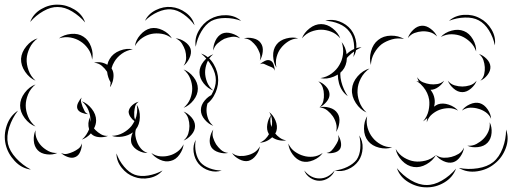

<svg xmlns="http://www.w3.org/2000/svg" viewBox="-92 -669 2190 821"><path d="M37 -575Q50 -610 84 -630Q118 -650 155 -649Q192 -649 226 -628.5Q260 -608 272 -573Q248 -601 216.5 -620Q185 -639 155 -639Q126 -640 93.5 -621.5Q61 -603 37 -575ZM528 -580Q542 -610 574.5 -626Q607 -642 640 -639Q674 -636 703 -614.5Q732 -593 740 -561Q721 -588 693.5 -607.5Q666 -627 639 -629Q613 -631 582.5 -617.5Q552 -604 528 -580ZM485 -472Q488 -497 507.5 -519.5Q527 -542 552 -548Q577 -553 603.5 -540Q630 -527 643 -505Q623 -521 599.5 -524.5Q576 -528 556 -524Q536 -520 516.5 -507Q497 -494 485 -472ZM160 -505Q181 -521 212 -524Q243 -527 265 -512Q287 -498 297.5 -469Q308 -440 302 -414Q299 -441 284.5 -461Q270 -481 252 -492Q234 -504 210 -508.5Q186 -513 160 -505ZM60 -324Q34 -335 15.5 -362Q-3 -389 -2 -418Q0 -446 21 -471.5Q42 -497 69 -505Q46 -488 34.5 -463.5Q23 -439 22 -417Q21 -394 30 -368.5Q39 -343 60 -324ZM659 -505Q678 -504 697.5 -491Q717 -478 723 -460Q728 -442 718 -420.5Q708 -399 693 -388Q704 -404 704 -421.5Q704 -439 700 -453Q695 -468 686 -482.5Q677 -497 659 -505ZM386 -310Q383 -302 378 -296Q381 -307 381 -317Q369 -337 366 -362Q366 -362 366 -362Q357 -376 343.5 -387.5Q330 -399 310 -401Q340 -408 367 -392Q370 -406 377 -417Q391 -441 420.5 -452.5Q450 -464 476 -458Q449 -454 428.5 -439Q408 -424 397 -405Q389 -392 385 -377L386 -375Q394 -362 393.5 -344Q393 -326 386 -310ZM768 -440Q802 -428 821.5 -395Q841 -362 841 -326Q841 -290 821.5 -257Q802 -224 768 -212Q796 -235 813.5 -266Q831 -297 831 -326Q831 -355 813.5 -386Q796 -417 768 -440ZM693 -372Q717 -363 735.5 -339.5Q754 -316 754 -290Q754 -264 735.5 -240.5Q717 -217 693 -208Q713 -225 721.5 -247Q730 -269 730 -290Q730 -311 721.5 -333Q713 -355 693 -372ZM60 -128Q33 -138 13.5 -164Q-6 -190 -6 -218Q-6 -246 13.5 -272Q33 -298 60 -308Q38 -290 28 -265.5Q18 -241 18 -218Q18 -195 28 -170.5Q38 -146 60 -128ZM285 -181Q273 -181 258 -187Q243 -193 239 -204Q235 -215 242 -229.5Q249 -244 258 -252Q252 -242 255 -232Q258 -222 261 -213Q265 -204 269.5 -194.5Q274 -185 285 -181ZM258 -236Q282 -227 300.5 -203.5Q319 -180 319 -154Q319 -137 310 -120Q313 -117 316 -113Q326 -103 339.5 -95Q353 -87 370 -88Q354 -81 332.5 -82.5Q311 -84 299 -96L297 -99Q280 -80 258 -72Q269 -81 276.5 -92.5Q284 -104 289 -116Q281 -143 293 -168Q292 -157 295 -148Q295 -151 295 -154Q295 -175 286.5 -197Q278 -219 258 -236ZM539 -15Q520 -14 499.5 -25Q479 -36 471 -54Q467 -65 468.5 -78Q470 -91 476 -103Q457 -89 432 -85Q407 -81 386 -88Q413 -89 434.5 -101Q456 -113 470 -130Q477 -139 483 -151Q473 -158 465.5 -169.5Q458 -181 458 -192Q460 -207 473.5 -219Q487 -231 501 -234Q489 -226 486 -214Q483 -202 482 -190Q482 -182 482 -173.5Q482 -165 486 -157Q492 -171 494 -187.5Q496 -204 493 -221Q507 -198 506 -167Q505 -136 489 -116Q485 -102 487 -88Q489 -74 494 -62Q499 -48 510 -34.5Q521 -21 539 -15ZM40 56Q0 51 -29.5 19Q-59 -13 -68 -52Q-77 -92 -63 -133Q-49 -174 -15 -196Q-40 -164 -52.5 -125Q-65 -86 -58 -54Q-51 -23 -23.5 7Q4 37 40 56ZM693 -192Q711 -185 726.5 -167.5Q742 -150 742 -130Q742 -110 726.5 -92.5Q711 -75 693 -68Q708 -81 713 -97.5Q718 -114 718 -130Q718 -146 713 -162.5Q708 -179 693 -192ZM153 -15Q134 -6 108.5 -9Q83 -12 69 -27Q54 -43 52.5 -68Q51 -93 60 -112Q58 -91 66 -73.5Q74 -56 86 -44Q98 -32 115 -23Q132 -14 153 -15ZM258 -56Q259 -41 252 -22.5Q245 -4 231 2Q217 9 198.5 2.5Q180 -4 169 -15Q183 -8 196.5 -11.5Q210 -15 221 -20Q232 -25 243 -33Q254 -41 258 -56ZM693 -52Q691 -30 675.5 -8Q660 14 638 19Q616 25 592 14Q568 3 555 -15Q573 -2 594 -0.5Q615 1 632 -4Q649 -8 666 -20Q683 -32 693 -52ZM603 60Q582 85 547 92Q512 99 481 87Q450 76 428 48Q406 20 406 -13Q417 18 438.5 43.5Q460 69 484 78Q509 87 541.5 81.5Q574 76 603 60Z M745 -469Q739 -504 757.5 -537Q776 -570 806 -587Q837 -605 875 -604Q913 -603 939 -580Q906 -592 871 -592Q836 -592 811 -579Q787 -565 769 -534.5Q751 -504 745 -469ZM1299 -580Q1328 -589 1359 -577.5Q1390 -566 1409 -542Q1428 -517 1431.5 -484Q1435 -451 1419 -425Q1425 -455 1421 -485.5Q1417 -516 1401 -535Q1386 -555 1358 -567Q1330 -579 1299 -580ZM1199 -505Q1208 -529 1231.5 -547.5Q1255 -566 1281 -566Q1307 -566 1330.5 -547.5Q1354 -529 1363 -505Q1346 -525 1324 -533.5Q1302 -542 1281 -542Q1260 -542 1238 -533.5Q1216 -525 1199 -505ZM820 -453Q819 -473 829 -494.5Q839 -516 857 -525Q875 -533 898.5 -526Q922 -519 935 -505Q917 -514 899.5 -511.5Q882 -509 867 -503Q853 -496 839 -484Q825 -472 820 -453ZM1090 -380Q1077 -401 1076 -429.5Q1075 -458 1090 -478Q1104 -497 1132 -504.5Q1160 -512 1183 -505Q1159 -504 1140 -491.5Q1121 -479 1109 -463Q1097 -448 1091 -426Q1085 -404 1090 -380ZM951 -505Q969 -510 991 -505Q1013 -500 1023 -485Q1034 -470 1031.5 -447.5Q1029 -425 1019 -410Q1024 -428 1018 -443.5Q1012 -459 1004 -471Q995 -483 982.5 -493.5Q970 -504 951 -505ZM1369 -489Q1387 -467 1390.5 -435Q1394 -403 1380 -378Q1366 -354 1335.5 -341.5Q1305 -329 1278 -335Q1305 -339 1326.5 -355Q1348 -371 1359 -391Q1371 -410 1374.5 -436Q1378 -462 1369 -489ZM820 -282Q797 -290 779 -312.5Q761 -335 761 -360Q761 -384 779 -406.5Q797 -429 820 -437Q801 -422 793 -400.5Q785 -379 785 -360Q785 -340 793 -319Q801 -298 820 -282ZM1019 -394Q1027 -402 1040.5 -408.5Q1054 -415 1064 -410Q1074 -406 1078.5 -391.5Q1083 -377 1083 -366Q1080 -377 1071 -381Q1062 -385 1054 -388Q1046 -392 1037.5 -395.5Q1029 -399 1019 -394ZM1269 -321Q1286 -316 1301 -300.5Q1316 -285 1317 -267Q1318 -250 1304 -233.5Q1290 -217 1274 -210Q1287 -222 1290.5 -237Q1294 -252 1293 -266Q1293 -280 1288 -295Q1283 -310 1269 -321ZM820 -131Q800 -138 783.5 -157.5Q767 -177 767 -198Q767 -220 783.5 -239.5Q800 -259 820 -266Q804 -252 797.5 -233.5Q791 -215 791 -198Q791 -181 797.5 -162.5Q804 -144 820 -131ZM1274 -210Q1294 -215 1317 -208.5Q1340 -202 1351 -185Q1362 -169 1359 -145Q1356 -121 1345 -105Q1350 -124 1345 -141.5Q1340 -159 1331 -172Q1322 -185 1308 -196.5Q1294 -208 1274 -210ZM1059 -190Q1076 -177 1086 -153.5Q1096 -130 1090 -109Q1088 -103 1085 -98Q1093 -88 1105 -79.5Q1117 -71 1132 -69Q1118 -66 1101 -69.5Q1084 -73 1072 -82Q1048 -60 1019 -59Q1033 -65 1042.5 -74.5Q1052 -84 1058 -95L1057 -97Q1047 -114 1051 -137.5Q1055 -161 1066 -175Q1064 -183 1059 -190ZM1067 -175Q1063 -162 1064 -149.5Q1065 -137 1069 -126Q1072 -137 1071.5 -149.5Q1071 -162 1067 -175ZM884 -15Q866 -11 844 -17.5Q822 -24 812 -39Q802 -55 805.5 -77.5Q809 -100 820 -115Q814 -97 819 -81Q824 -65 832 -52Q840 -40 852.5 -28.5Q865 -17 884 -15ZM1353 -92Q1362 -80 1365.5 -62Q1369 -44 1362 -32Q1354 -20 1336 -16Q1318 -12 1304 -15Q1318 -17 1326.5 -26Q1335 -35 1341 -45Q1348 -55 1353 -66.5Q1358 -78 1353 -92ZM1444 -90Q1460 -66 1458.5 -35Q1457 -4 1441 19Q1424 43 1395.5 55Q1367 67 1339 60Q1368 57 1393.5 44.5Q1419 32 1433 14Q1446 -5 1448.5 -33.5Q1451 -62 1444 -90ZM856 60Q831 69 803 60.5Q775 52 757 31Q740 10 736 -18.5Q732 -47 745 -71Q740 -44 745.5 -18Q751 8 765 25Q779 41 804 50.5Q829 60 856 60ZM1288 -15Q1274 5 1248 16Q1222 27 1199 21Q1176 14 1159.5 -8.5Q1143 -31 1141 -55Q1151 -33 1169 -20.5Q1187 -8 1205 -3Q1224 3 1246 1Q1268 -1 1288 -15ZM1019 -43Q1017 -24 1003 -5Q989 14 970 19Q952 23 931 12Q910 1 900 -15Q915 -3 932.5 -2Q950 -1 965 -5Q980 -8 995 -17Q1010 -26 1019 -43ZM1339 60Q1332 79 1313.5 91.5Q1295 104 1274 104Q1253 104 1234.5 91.5Q1216 79 1209 60Q1237 94 1274 94Q1311 94 1339 60Z M1828 -580Q1854 -603 1891.5 -605.5Q1929 -608 1960 -591Q1991 -575 2010 -542.5Q2029 -510 2024 -475Q2017 -510 1998.5 -539.5Q1980 -569 1955 -582Q1931 -595 1896 -594Q1861 -593 1828 -580ZM1652 -506Q1658 -525 1675 -541.5Q1692 -558 1712 -559Q1731 -560 1750 -545.5Q1769 -531 1777 -513Q1763 -527 1746 -531.5Q1729 -536 1713 -535Q1697 -534 1680.5 -528Q1664 -522 1652 -506ZM1793 -511Q1810 -530 1839 -538Q1868 -546 1892 -536Q1915 -527 1930 -501Q1945 -475 1944 -449Q1936 -473 1918.5 -489.5Q1901 -506 1882 -514Q1863 -522 1839.5 -522.5Q1816 -523 1793 -511ZM1494 -391Q1486 -418 1494.5 -449.5Q1503 -481 1525 -498Q1547 -516 1579.5 -516.5Q1612 -517 1636 -502Q1609 -508 1583.5 -500.5Q1558 -493 1540 -480Q1522 -466 1508.5 -442.5Q1495 -419 1494 -391ZM1395 -258Q1367 -278 1357.5 -313.5Q1348 -349 1357 -382Q1366 -415 1393 -440Q1420 -465 1454 -467Q1423 -453 1398.5 -429Q1374 -405 1367 -379Q1359 -353 1367.5 -319.5Q1376 -286 1395 -258ZM1956 -438Q1973 -433 1988.5 -417.5Q2004 -402 2005 -384Q2006 -366 1992.5 -348.5Q1979 -331 1962 -324Q1975 -336 1978.5 -352Q1982 -368 1981 -382Q1980 -397 1975 -412Q1970 -427 1956 -438ZM1475 -188Q1448 -200 1429.5 -228.5Q1411 -257 1413 -287Q1415 -317 1437 -342.5Q1459 -368 1488 -376Q1464 -359 1451 -334Q1438 -309 1437 -285Q1435 -262 1444 -235.5Q1453 -209 1475 -188ZM1733 -146Q1733 -155 1735 -164Q1726 -156 1717 -150Q1735 -171 1740.5 -196Q1746 -221 1743 -243Q1738 -273 1718 -297Q1712 -303 1706 -310Q1698 -317 1688 -323Q1694 -322 1699 -320Q1694 -329 1692 -339Q1702 -323 1717 -317Q1732 -311 1747 -309Q1761 -307 1777.5 -309.5Q1794 -312 1807 -324Q1799 -309 1782.5 -297Q1766 -285 1749 -285Q1763 -267 1766 -247Q1769 -231 1764 -213Q1772 -219 1781 -223Q1802 -230 1827 -221.5Q1852 -213 1867 -196Q1847 -207 1826.5 -206.5Q1806 -206 1789 -200Q1772 -194 1756 -181Q1740 -168 1733 -146ZM1946 -324Q1940 -306 1922 -290.5Q1904 -275 1885 -275Q1865 -275 1847.5 -290.5Q1830 -306 1823 -324Q1835 -309 1852 -304Q1869 -299 1885 -299Q1900 -299 1917 -304Q1934 -309 1946 -324ZM1883 -196Q1895 -213 1917 -223Q1939 -233 1959 -228Q1979 -222 1993 -201.5Q2007 -181 2008 -161Q2000 -179 1984.5 -189.5Q1969 -200 1953 -204Q1937 -209 1918.5 -208.5Q1900 -208 1883 -196ZM1585 -39Q1560 -30 1529.5 -37.5Q1499 -45 1482 -66Q1465 -87 1464.5 -118Q1464 -149 1478 -172Q1473 -146 1480 -122Q1487 -98 1501 -81Q1514 -64 1536 -51.5Q1558 -39 1585 -39ZM2002 -146Q2012 -126 2010 -100.5Q2008 -75 1993 -59Q1978 -43 1952 -40Q1926 -37 1906 -46Q1928 -44 1945.5 -53.5Q1963 -63 1975 -75Q1988 -88 1996 -106Q2004 -124 2002 -146ZM2072 -115Q2086 -76 2070.5 -35Q2055 6 2023 31Q1992 57 1948.5 63.5Q1905 70 1870 49Q1910 57 1951 50.5Q1992 44 2017 24Q2043 3 2057.5 -35.5Q2072 -74 2072 -115ZM1892 -38Q1890 -19 1876.5 0.5Q1863 20 1845 25Q1826 30 1804.5 20Q1783 10 1772 -6Q1788 5 1805.5 5.5Q1823 6 1838 2Q1854 -2 1869 -11Q1884 -20 1892 -38ZM1772 -6Q1759 18 1731.5 33.5Q1704 49 1677 45Q1649 41 1627 18Q1605 -5 1600 -32Q1614 -8 1636 5Q1658 18 1680 21Q1702 24 1727 18Q1752 12 1772 -6ZM1858 52Q1844 90 1807.5 111.5Q1771 133 1731 132Q1691 132 1654.5 110Q1618 88 1605 50Q1630 81 1664.5 101.5Q1699 122 1731 122Q1763 123 1797.5 103Q1832 83 1858 52Z"/></svg>

Font: Rubik Puddles
Style: Regular
Weight: 400
Designer: Hubert and Fischer, NaN
Foundry: Hubert and Fischer, NaN
Version: Version 2.200